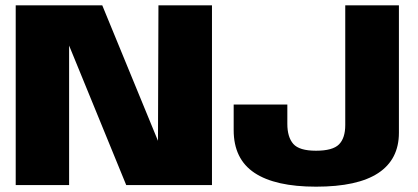

<svg xmlns="http://www.w3.org/2000/svg" viewBox="-20 -695 1571 721"><path d="M39 0H239.5V-582.5H215.5L454 0H776V-675H575L573 -95H602.5L364 -675H39ZM1167 6Q1323 6 1400.5 -45.2Q1478 -96.5 1478 -196.5V-675H1276.5V-225.5Q1276.5 -176.5 1253 -152.8Q1229.5 -129 1166.5 -129Q1104 -129 1081.5 -154.5Q1059 -180 1059 -230V-302.5H857.5V-206.5Q857.5 -98 935.5 -46Q1013.5 6 1167 6Z"/></svg>

Font: Anybody UltraCondensed Thin ExtraBold
Style: Regular
Weight: 800
Version: Version 1.111